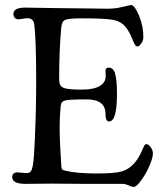

<svg xmlns="http://www.w3.org/2000/svg" viewBox="-20 -733 660 767"><path d="M183.6 0.5Q162.1 0.5 132.6 1Q103 1.5 82 1.5Q28.8 1.5 28.8 -25.4Q28.8 -44.4 50.3 -44.4Q54.7 -44.4 66.7 -43Q78.6 -41.5 86.4 -41.5Q96.7 -41.5 102.1 -47.4Q107.4 -53.2 110.6 -69.1Q113.8 -85 115.7 -112.8Q117.7 -140.6 119.6 -185.1Q119.6 -187.5 119.6 -189Q124.5 -291.5 124.5 -410.2Q124.5 -585.9 116.2 -638.2Q112.8 -660.2 88.9 -660.2Q82.5 -660.2 70.6 -658Q58.6 -655.8 54.2 -655.8Q44.9 -655.8 39.3 -661.6Q33.7 -667.5 33.7 -677.7Q33.7 -702.6 81.1 -702.6Q96.2 -702.6 135 -701.7Q173.8 -700.7 201.2 -700.7Q231.9 -700.7 305.4 -699.5Q378.9 -698.2 408.7 -698.2Q441.9 -698.2 470.7 -705.6Q499.5 -712.9 503.9 -712.9Q517.6 -712.9 535.2 -671.1Q552.7 -629.4 552.7 -584Q552.7 -571.3 544.2 -559.3Q535.6 -547.4 528.8 -547.4Q525.9 -547.4 523.4 -549.3Q521 -551.3 518.3 -555.9Q515.6 -560.5 513.7 -564.9Q511.7 -569.3 508.3 -577.6Q504.9 -585.9 502.4 -591.3Q490.2 -618.2 473.4 -634Q456.5 -649.9 427.7 -654.3Q394 -659.7 306.2 -659.7Q254.4 -659.7 240.5 -653.6Q226.6 -647.5 224.6 -622.1Q216.3 -530.8 216.3 -418.9Q216.3 -401.9 220.7 -393.6Q225.1 -385.3 235.8 -381.3Q254.9 -375 306.2 -375Q354.5 -375 378.4 -389.4Q402.3 -403.8 402.3 -429.2Q402.3 -433.1 401.9 -439.9Q401.4 -446.8 401.4 -450.7Q401.4 -462.9 414.1 -462.9Q433.6 -462.9 440.4 -436.8Q447.3 -410.6 447.3 -357.9Q447.3 -247.6 415.5 -247.6Q401.4 -247.6 401.4 -277.8Q401.4 -335.9 326.2 -335.9Q273.9 -335.9 255.1 -334Q236.3 -332 230 -326.9Q223.6 -321.8 222.2 -306.6Q218.3 -267.6 218.3 -223.1Q218.3 -167 225.1 -67.4Q226.1 -59.1 228.5 -56.2Q231 -53.2 240.7 -51.3Q285.6 -40 366.2 -40Q435.1 -40 463.4 -47.4Q504.4 -58.1 531.7 -101.6Q539.6 -113.8 546.1 -129.2Q552.7 -144.5 556.2 -150.9Q559.6 -157.2 564.5 -157.2Q572.8 -157.2 581.8 -145.3Q590.8 -133.3 590.8 -119.6Q590.8 -102.1 576.7 -69.8Q562.5 -37.6 543.7 -12Q524.9 13.7 514.2 13.7Q506.3 13.7 493.7 7.6Q481 1.5 468.3 1.5H312Q290 1.5 247.3 1Q204.6 0.5 183.6 0.5Z"/></svg>

Font: Cooper*
Style: Regular
Weight: 400
Designer: Owen Earl
Foundry: indestructible type*
Version: Version 0.001